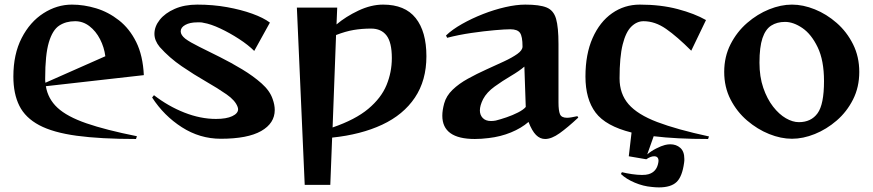

<svg xmlns="http://www.w3.org/2000/svg" viewBox="-20 -590 3786 833"><path d="M570 13Q416 13 313 -1Q210 -15 150 -47Q90 -79 64 -131Q38 -183 38 -258Q38 -355 74 -425Q110 -495 168.5 -532.5Q227 -570 292 -570Q344 -570 397 -554Q450 -538 496 -502Q542 -466 571 -407.5Q600 -349 604 -264L179 -216Q188 -161 229.5 -122.5Q271 -84 355 -55Q439 -26 574 1ZM437 -346Q432 -385 414 -420Q396 -455 368 -476.5Q340 -498 306 -498Q266 -498 237 -479Q208 -460 192 -406.5Q176 -353 176 -250Q176 -245 176 -240.5Q176 -236 177 -231Z M1083 -369Q1057 -395 1017 -421Q977 -447 935.5 -466.5Q894 -486 863 -491Q856 -493 849 -493Q842 -493 835 -493Q804 -493 784 -482Q764 -471 764 -454Q764 -438 784 -422Q804 -407 844.5 -387Q885 -367 934 -342.5Q983 -318 1031 -289Q1079 -260 1115 -228Q1151 -196 1163 -160Q1172 -135 1172 -113Q1172 -55 1113 -21.5Q1054 12 938 12Q847 12 769 -38Q691 -88 640 -167L648 -177Q710 -129 780 -101.5Q850 -74 917 -74Q962 -74 987.5 -86Q1013 -98 1013 -116Q1013 -120 1011 -126Q1001 -154 963 -180.5Q925 -207 873.5 -236.5Q822 -266 768.5 -302.5Q715 -339 673 -386Q650 -414 650 -443Q650 -475 673 -504Q696 -533 738 -551.5Q780 -570 836 -570Q904 -570 965 -559Q1026 -548 1074.5 -530.5Q1123 -513 1151 -492Z M1302 212 1268 -557H1443L1440 -484Q1480 -518 1535 -544Q1590 -570 1642 -570Q1737 -570 1783.5 -511.5Q1830 -453 1830 -346Q1830 -241 1780 -166.5Q1730 -92 1638 -49Q1546 -6 1421 7L1413 212ZM1423 -37Q1522 -71 1578 -118Q1634 -165 1657 -221Q1680 -277 1680 -338Q1680 -406 1657 -436Q1634 -466 1590 -466Q1550 -466 1514.5 -460Q1479 -454 1438 -438Z M2489 -80Q2443 -37 2408 -12Q2373 13 2345 13Q2323 13 2305.5 -4.5Q2288 -22 2273 -61Q2242 -34 2197 -15.5Q2152 3 2100 9Q2084 11 2069 12Q2054 13 2040 13Q1899 13 1899 -88Q1899 -100 1901 -113Q1903 -126 1907 -141Q1916 -174 1943.5 -200.5Q1971 -227 2010 -248.5Q2049 -270 2090 -288.5Q2131 -307 2166.5 -323.5Q2202 -340 2224.5 -356Q2247 -372 2247 -388Q2247 -432 2236 -447.5Q2225 -463 2194 -463Q2172 -463 2126 -459Q2080 -455 2025 -447Q1970 -439 1920 -426L1915 -436Q1942 -462 1984.5 -486Q2027 -510 2075.5 -529Q2124 -548 2172 -559Q2220 -570 2259 -570Q2321 -570 2351.5 -557.5Q2382 -545 2392.5 -508.5Q2403 -472 2403 -399V-146Q2403 -110 2409.5 -94.5Q2416 -79 2440 -79Q2448 -79 2459.5 -81Q2471 -83 2485 -86ZM2255 -301Q2233 -282 2196.5 -260.5Q2160 -239 2126 -214.5Q2092 -190 2076 -160Q2062 -132 2062 -111Q2062 -91 2074.5 -78Q2087 -65 2110 -65Q2115 -65 2120.5 -65.5Q2126 -66 2131 -67Q2151 -72 2177.5 -81Q2204 -90 2227.5 -102Q2251 -114 2261 -126Z M3052 13Q2914 13 2816 1L2788 80Q2804 66 2826.5 54.5Q2849 43 2865 39Q2877 36 2888 36Q2914 36 2931.5 51.5Q2949 67 2949 99Q2949 103 2949 107Q2949 111 2948 116Q2940 176 2915.5 199.5Q2891 223 2839 223Q2832 223 2823.5 222.5Q2815 222 2807 221Q2771 218 2734 202.5Q2697 187 2674 165L2678 157Q2698 162 2722 165.5Q2746 169 2765 169Q2783 169 2793 166Q2829 156 2836 116Q2837 113 2837 108Q2837 88 2818 88Q2803 88 2784 101L2708 88L2720 -15Q2608 -43 2564 -101.5Q2520 -160 2520 -258Q2520 -355 2551 -425Q2582 -495 2635.5 -532.5Q2689 -570 2756 -570Q2847 -570 2920.5 -550.5Q2994 -531 3043 -503L2979 -370Q2918 -431 2870 -464.5Q2822 -498 2772 -498Q2743 -498 2719 -474.5Q2695 -451 2681.5 -397Q2668 -343 2668 -250Q2668 -183 2707 -138Q2746 -93 2831.5 -60.5Q2917 -28 3056 2Z M3708 -278Q3708 -212 3681 -158.5Q3654 -105 3610 -67Q3566 -29 3515 -8.5Q3464 12 3416 12Q3368 12 3317 -8.5Q3266 -29 3221.5 -67Q3177 -105 3149.5 -158.5Q3122 -212 3122 -278Q3122 -344 3149.5 -398Q3177 -452 3221.5 -490.5Q3266 -529 3317 -549.5Q3368 -570 3416 -570Q3464 -570 3515 -549.5Q3566 -529 3610 -490.5Q3654 -452 3681 -398Q3708 -344 3708 -278ZM3446 -60Q3499 -60 3527 -98.5Q3555 -137 3555 -238Q3555 -328 3527.5 -385Q3500 -442 3461 -468.5Q3422 -495 3386 -495Q3351 -495 3326 -479Q3301 -463 3288 -424.5Q3275 -386 3275 -318Q3275 -257 3291.5 -209Q3308 -161 3334 -127.5Q3360 -94 3389.5 -77Q3419 -60 3446 -60Z"/></svg>

Font: Reggae One
Style: Regular
Weight: 400
Designer: Fontworks Inc.
Foundry: Fontworks Inc.
Version: Version 1.100